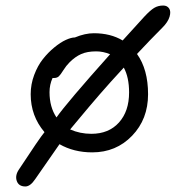

<svg xmlns="http://www.w3.org/2000/svg" viewBox="-20 -573 640 687"><path d="M70.8 94.2Q46.9 94.2 40 74.5Q33.2 54.7 47.9 33.2Q121.6 -79.1 139.2 -100.1Q89.8 -158.2 89.8 -235.8Q89.8 -271.5 102.3 -304.7Q114.7 -337.9 133.5 -361.6Q152.3 -385.3 174.3 -403.3Q196.3 -421.4 215.6 -430.2Q234.9 -439 248 -439Q284.2 -454.1 315.9 -454.1Q375.5 -454.1 418.9 -428.2Q432.1 -442.9 460 -473.4Q487.8 -503.9 497.1 -514.2Q518.1 -536.6 532 -544.9Q545.9 -553.2 564 -553.2Q578.1 -553.2 585.2 -542.7Q592.3 -532.2 586.7 -513.2Q581.1 -494.1 561 -474.1Q517.1 -430.2 470.2 -379.9Q509.8 -324.7 509.8 -235.8Q509.8 -146.5 452.6 -87.2Q395.5 -27.8 310.1 -27.8Q244.1 -27.8 192.9 -57.1Q113.3 56.6 106 67.9Q88.4 94.2 70.8 94.2ZM157.2 -243.2Q157.2 -189.9 182.1 -152.8Q218.8 -205.1 374 -378.9Q349.1 -389.2 324.2 -389.2Q292 -389.2 270.5 -379.6Q249 -370.1 229 -350.1Q216.8 -337.9 207 -322.3Q197.3 -306.6 190.9 -300.3Q184.6 -293.9 172.9 -293.9H168Q157.2 -270 157.2 -243.2ZM441.9 -242.2Q441.9 -296.4 422.9 -331.1Q374 -278.3 336.4 -234.9Q298.8 -191.4 265.4 -151.1Q231.9 -110.8 231 -109.9Q266.1 -94.2 307.1 -94.2Q369.1 -94.2 405.5 -134.5Q441.9 -174.8 441.9 -242.2Z"/></svg>

Font: Shantell Sans Irregular
Style: Regular
Weight: 300
Designer: Stephen Nixon, Anya Danilova, Shantell Martin
Foundry: Arrow Type
Version: Version 1.006;[9816181b4]